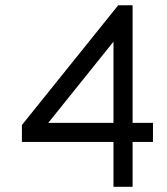

<svg xmlns="http://www.w3.org/2000/svg" viewBox="-20 -716 640 736"><path d="M488.3 -171.9V0H415V-171.9H64V-236.8L433.1 -695.8H488.3V-245.1H566.4V-171.9ZM415 -556.2 165 -245.1H415Z"/></svg>

Font: Anka/Coder
Style: Regular
Weight: 400
Monospace: yes
Version: Version 001.100